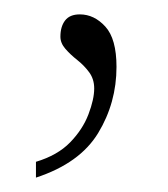

<svg xmlns="http://www.w3.org/2000/svg" viewBox="-20 -93 234 267"><path d="M30 132Q60 123 77.5 105Q95 87 103 66Q111 45 111 30Q111 17 104 7.5Q97 -2 87.5 -9.5Q78 -17 71 -25Q64 -33 64 -42Q64 -56 70.5 -64.5Q77 -73 91 -73Q111 -73 126.5 -56Q142 -39 142 0Q142 50 116.5 92Q91 134 30 154Z"/></svg>

Font: Noto Serif Armenian Thin
Style: Regular
Weight: 250
Version: Version 2.007